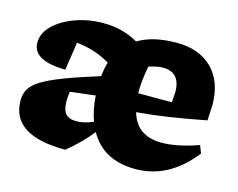

<svg xmlns="http://www.w3.org/2000/svg" viewBox="-78 -617 924 745"><g transform="rotate(15 384.0 -244.5)"><path d="M236 11Q19 11 19 -130Q19 -155 30.5 -175Q42 -195 71.5 -213.5Q101 -232 155.5 -253Q210 -274 297 -301Q300 -332 308 -358Q249 -394 173 -402L156 -289Q24 -291 24 -363Q24 -401 55.5 -432Q87 -463 139.5 -482.5Q192 -502 253 -502Q331 -502 393 -466Q452 -502 548 -502Q639 -502 691 -449.5Q743 -397 743 -304L740 -242Q658 -226 592 -216Q526 -206 464 -201Q478 -154 510 -133Q542 -112 590 -112Q620 -112 657 -119.5Q694 -127 737 -142L749 -111Q652 13 518 13Q388 13 333 -86Q293 -35 236 11ZM453 -283Q453 -278 453 -274H588L591 -315Q591 -395 520 -395Q508 -395 494 -392Q480 -389 464 -384Q459 -357 456 -331.5Q453 -306 453 -283ZM192 -173Q192 -138 205.5 -122.5Q219 -107 248 -107Q281 -107 316 -123Q300 -166 296 -223L195 -211Q194 -201 193 -191.5Q192 -182 192 -173Z"/></g></svg>

Font: Piazzolla ExtraBold
Style: Regular
Weight: 800
Designer: Juan Pablo del Peral
Foundry: Huerta Tipografica
Version: Version 1.330